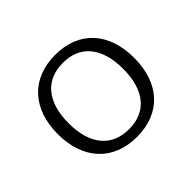

<svg xmlns="http://www.w3.org/2000/svg" viewBox="-122 -682 864 864"><g transform="rotate(-45 310.0 -250.0)"><path d="M67 -250C67 -89 160 11 311 11C462 11 553 -89 553 -250C553 -411 462 -511 311 -511C160 -511 67 -411 67 -250ZM136 -250C136 -388 202 -461 310 -461C419 -461 483 -387 483 -250C483 -112 418 -39 310 -39C202 -39 136 -112 136 -250Z"/></g></svg>

Font: Perun Light
Style: Regular
Weight: 300
Foundry: Copyright (c) Stefan Peev, Context Ltd, 2016
Version: Version 1.089